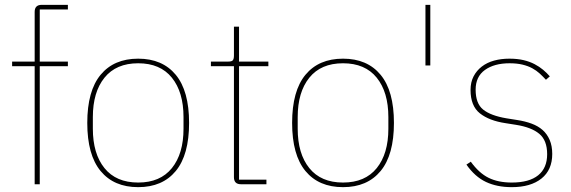

<svg xmlns="http://www.w3.org/2000/svg" viewBox="-20 -760 2357 792"><path d="M123 -487H30V-506H123V-711Q123 -740 152 -740H260V-721H144V-506H260V-487H144V0H123Z M550 12Q450 12 395 -54.5Q340 -121 340 -253Q340 -385 395 -451.5Q450 -518 550 -518Q650 -518 705 -451.5Q760 -385 760 -253Q760 -121 705 -54.5Q650 12 550 12ZM550 -7Q641 -7 689 -66.5Q737 -126 737 -229V-277Q737 -380 689 -439.5Q641 -499 550 -499Q459 -499 411 -439.5Q363 -380 363 -277V-229Q363 -126 411 -66.5Q459 -7 550 -7Z M974 0Q945 0 945 -29V-487H850V-506H922Q936 -506 940.5 -511.5Q945 -517 945 -531V-650H966V-506H1087V-487H966V-19H1079V0Z M1395 12Q1295 12 1240 -54.5Q1185 -121 1185 -253Q1185 -385 1240 -451.5Q1295 -518 1395 -518Q1495 -518 1550 -451.5Q1605 -385 1605 -253Q1605 -121 1550 -54.5Q1495 12 1395 12ZM1395 -7Q1486 -7 1534 -66.5Q1582 -126 1582 -229V-277Q1582 -380 1534 -439.5Q1486 -499 1395 -499Q1304 -499 1256 -439.5Q1208 -380 1208 -277V-229Q1208 -126 1256 -66.5Q1304 -7 1395 -7Z M1735 -490V-740H1755V-490Z M2091 12Q2030 12 1984.5 -9.5Q1939 -31 1904 -81L1922 -93Q1956 -46 1995.5 -26.5Q2035 -7 2091 -7Q2163 -7 2200 -37Q2237 -67 2237 -124Q2237 -181 2204.5 -208Q2172 -235 2109 -245L2065 -252Q1998 -262 1959.5 -292.5Q1921 -323 1921 -389Q1921 -421 1933.5 -445Q1946 -469 1967.5 -485.5Q1989 -502 2018 -510Q2047 -518 2081 -518Q2114 -518 2139.5 -512Q2165 -506 2185 -495.5Q2205 -485 2220.5 -472Q2236 -459 2248 -445L2232 -431Q2220 -444 2206.5 -456.5Q2193 -469 2175.5 -478.5Q2158 -488 2135 -493.5Q2112 -499 2082 -499Q2019 -499 1980.5 -471.5Q1942 -444 1942 -390Q1942 -333 1973 -308Q2004 -283 2069 -272L2113 -265Q2146 -260 2173 -250Q2200 -240 2218.5 -223.5Q2237 -207 2247.5 -182.5Q2258 -158 2258 -125Q2258 -59 2213.5 -23.5Q2169 12 2091 12Z"/></svg>

Font: IBM Plex Sans Arabic Thin
Style: Regular
Weight: 100
Designer: Mike Abbink, Paul van der Laan, Pieter van Rosmalen, Wael Morcos, Khajak Apelian
Foundry: Bold Monday
Version: Version 1.101